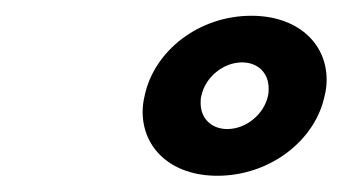

<svg xmlns="http://www.w3.org/2000/svg" viewBox="-20 -778 428 240"><path d="M282.5 -700C302.5 -700 315.8 -686.7 315.8 -667.5C315.8 -664.2 315.8 -661.7 315 -658.3C310 -635 287.5 -616.7 264.2 -616.7C244.2 -616.7 230.8 -630 230.8 -649.2C230.8 -652.5 230.8 -655 231.7 -658.3C236.7 -681.7 259.2 -700 282.5 -700ZM294.2 -758.3C228.3 -758.3 172.5 -714.2 160.8 -658.3C159.2 -651.7 158.3 -645 158.3 -638.3C158.3 -592.5 194.2 -558.3 251.7 -558.3C317.5 -558.3 374.2 -602.5 385.8 -658.3C387.5 -665 388.3 -671.7 388.3 -678.3C388.3 -724.2 351.7 -758.3 294.2 -758.3Z"/></svg>

Font: BoonHome
Style: Bold Oblique
Weight: 700
Italic angle: -12°
Designer: Sungsit Sawaiwan
Foundry: Sungsit Sawaiwan
Version: Version 0.2